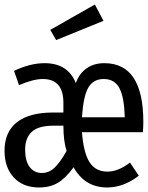

<svg xmlns="http://www.w3.org/2000/svg" viewBox="-26 -817 653 848"><path d="M393 -797 431 -725 222 -640 196 -685ZM435 -538Q607 -538 607 -279Q607 -257 605 -233H336Q343 -142 369.5 -100.5Q396 -59 449 -59Q496 -59 548 -99L587 -41Q520 11 447 11Q349 11 299 -78Q264 -30 229.5 -9.5Q195 11 146 11Q76 11 35 -33Q-6 -77 -6 -151Q-6 -234 48.5 -277Q103 -320 208 -320H254V-363Q254 -468 163 -468Q121 -468 58 -441L36 -504Q107 -538 171 -538Q274 -538 309 -450Q323 -491 355.5 -514.5Q388 -538 435 -538ZM432 -468Q386 -468 364 -430Q342 -392 336 -299H525Q523 -385 502 -426.5Q481 -468 432 -468ZM254 -262H212Q143 -262 114 -234.5Q85 -207 85 -156Q85 -106 105 -79.5Q125 -53 159 -53Q190 -53 214.5 -76Q239 -99 268 -150Q254 -195 254 -262Z"/></svg>

Font: Fira Mono
Style: Regular
Weight: 400
Designer: Carrois Corporate & Edenspiekermann AG
Foundry: Carrois Corporate GbR & Edenspiekermann AG
Version: Version 3.206;PS 003.206;hotconv 1.0.70;makeotf.lib2.5.58329